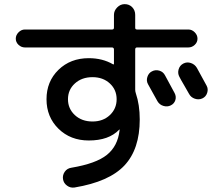

<svg xmlns="http://www.w3.org/2000/svg" viewBox="-20 -835 1040 909"><path d="M699.2 -497.1Q715.8 -505.9 734.4 -500.5Q752.9 -495.1 761.7 -477.5Q776.4 -450.2 806.6 -394.5Q815.4 -377.9 810.1 -360.8Q804.7 -343.8 788.1 -335.9Q772.5 -328.1 753.9 -333.5Q735.4 -338.9 725.6 -355.5Q717.8 -368.2 703.1 -396Q688.5 -423.8 680.7 -436.5Q671.9 -452.1 677.7 -470.7Q683.6 -489.3 699.2 -497.1ZM912.1 -513.7Q927.7 -485.4 958 -429.7Q966.8 -414.1 960.9 -395.5Q955.1 -377 938 -369.1Q920.9 -361.3 902.3 -367.7Q883.8 -374 875 -390.6Q868.2 -403.3 852.1 -430.7Q835.9 -458 829.1 -471.7Q820.3 -488.3 825.7 -506.8Q831.1 -525.4 848.1 -534.2Q865.2 -543 883.8 -536.6Q902.3 -530.3 912.1 -513.7ZM418 -469.7Q367.2 -469.7 334.5 -439.9Q301.8 -410.2 301.8 -365.2Q301.8 -320.3 334.5 -290Q367.2 -259.8 418 -259.8Q467.8 -259.8 500 -290Q532.2 -320.3 532.2 -365.2Q532.2 -410.2 500 -439.9Q467.8 -469.7 418 -469.7ZM97.7 -610.4Q81.1 -610.4 67.9 -622.6Q54.7 -634.8 54.7 -651.9Q54.7 -668.9 67.9 -682.1Q81.1 -695.3 97.7 -695.3H510.7Q519.5 -695.3 519.5 -704.1V-764.6Q519.5 -784.2 534.7 -799.8Q549.8 -815.4 570.3 -815.4Q591.8 -815.4 606 -800.8Q620.1 -786.1 620.1 -764.6V-703.1Q620.1 -695.3 628.9 -695.3H872.1Q888.7 -695.3 901.9 -682.1Q915 -668.9 915 -651.9Q915 -634.8 901.9 -622.6Q888.7 -610.4 872.1 -610.4H628.9Q620.1 -610.4 620.1 -600.6V-410.2Q620.1 -402.3 623 -393.6Q641.6 -338.9 641.6 -269.5Q641.6 -128.9 569.3 -51.8Q497.1 25.4 333 52.7Q313.5 55.7 297.4 43.9Q281.2 32.2 278.3 13.2Q275.4 -5.9 286.6 -22Q297.9 -38.1 318.4 -41Q434.6 -60.5 485.8 -101.6Q537.1 -142.6 545.9 -216.8Q545.9 -216.8 545.9 -217.8L546.9 -219.7Q546.9 -221.7 545.9 -221.7L543.9 -220.7Q495.1 -169.9 400.4 -169.9Q313.5 -169.9 256.8 -225.6Q200.2 -281.2 200.2 -365.2Q200.2 -449.2 256.8 -504.4Q313.5 -559.6 400.4 -559.6Q465.8 -559.6 515.6 -530.3H518.6Q519.5 -530.3 519.5 -531.2V-600.6Q519.5 -609.4 510.7 -610.4Z"/></svg>

Font: Rounded Mgen+ 1m medium
Style: Regular
Weight: 500
Designer: [Source Han Sans]
Ryoko NISHIZUKA  (kana & ideographs); Paul D. Hunt (Latin, Greek & Cyrillic); Wenlong ZHANG  (bopomofo
Version: Version 1.059.20150602